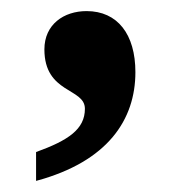

<svg xmlns="http://www.w3.org/2000/svg" viewBox="-20 -172 334 346"><path d="M45 102V154C175 119 224 43 224 -42C224 -110 192 -152 136 -152C95 -152 60 -128 60 -83C60 -3 133 -14 133 24C133 61 103 81 45 102Z"/></svg>

Font: Noto Serif Georgian Bold
Style: Regular
Weight: 700
Designer: Monotype Design Team, Akaki Razmadze
Foundry: Google LLC
Version: Version 2.003